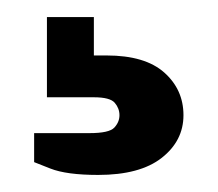

<svg xmlns="http://www.w3.org/2000/svg" viewBox="-20 -35 255 225"><path d="M95 170Q58 170 39 162.5Q20 155 20 155V121H85Q108 121 114 114.5Q120 108 120 100Q120 92 114.5 85.5Q109 79 90 79H35V-15H90V30H105Q150 30 172.5 50Q195 70 195 100Q195 130 169.5 150Q144 170 95 170Z"/></svg>

Font: Cuprum
Style: Regular
Weight: 400
Designer: Jovanny Lemonad
Foundry: Jovanny Lemonad
Version: Version 3.000